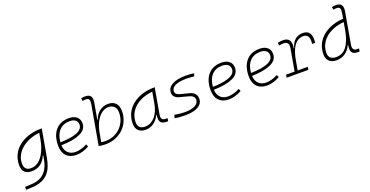

<svg xmlns="http://www.w3.org/2000/svg" viewBox="-34 -1641 5340 2773"><g transform="rotate(-20 2636.5 -254.5)"><path d="M20 234.4 18.1 189.5 117.7 185.1Q191.9 181.6 243.7 158Q295.4 134.3 328.9 96.4Q362.3 58.6 381.3 12.2Q400.4 -34.2 409.2 -82.5L420.4 -147H412.1Q382.3 -71.3 325.4 -30.5Q268.6 10.3 185.5 10.3Q44.4 10.3 44.4 -135.3Q44.4 -223.1 80.6 -294.7Q116.7 -366.2 181.9 -417Q247.1 -467.8 334.5 -495.1Q421.9 -522.5 524.4 -522.5H533.7L458.5 -98.1Q446.3 -29.3 423.6 28.8Q400.9 86.9 361.1 130.9Q321.3 174.8 259.5 200.7Q197.8 226.6 107.9 230.5ZM478 -474.6Q395.5 -466.3 325 -438Q254.4 -409.7 202.1 -365.5Q149.9 -321.3 120.6 -264.6Q91.3 -208 91.3 -142.6Q91.3 -34.7 192.9 -34.7Q259.3 -34.7 312 -76.7Q364.7 -118.7 401.9 -192.1Q439 -265.6 457.5 -359.9L461.4 -379.4Z M880.9 -35.2Q921.4 -35.2 967.5 -48.3Q1013.7 -61.5 1056.6 -85.4L1073.7 -47.9Q1027.8 -21 976.1 -5.6Q924.3 9.8 876.5 9.8Q779.3 9.8 724.6 -46.9Q669.9 -103.5 669.9 -204.6Q669.9 -356.4 743.9 -441.9Q817.9 -527.3 949.7 -527.3Q1026.4 -527.3 1069.3 -491.2Q1112.3 -455.1 1112.3 -390.6Q1112.3 -294.9 1008.1 -247.3Q903.8 -199.7 716.8 -195.8Q720.2 -120.1 763.2 -77.6Q806.2 -35.2 880.9 -35.2ZM718.3 -240.2Q886.2 -244.1 975.8 -280.5Q1065.4 -316.9 1065.4 -389.2Q1065.4 -432.6 1034.2 -457.5Q1002.9 -482.4 945.8 -482.4Q845.7 -482.4 786.1 -418.5Q726.6 -354.5 718.3 -240.2Z M1324.2 9.8Q1297.9 9.8 1271.5 7.1Q1245.1 4.4 1218.8 -0.5L1325.2 -604Q1333.5 -651.9 1323 -674.8Q1312.5 -697.8 1276.4 -697.8Q1263.2 -697.8 1249.8 -696.5Q1236.3 -695.3 1223.1 -692.4L1217.8 -734.9Q1232.4 -739.3 1247.3 -741Q1262.2 -742.7 1277.3 -742.7Q1340.8 -742.7 1363.3 -709.5Q1385.7 -676.3 1373.5 -608.9L1330.6 -365.7H1337.9Q1365.7 -442.9 1422.6 -485.1Q1479.5 -527.3 1555.2 -527.3Q1627.9 -527.3 1668.2 -484.1Q1708.5 -440.9 1708.5 -361.3Q1708.5 -282.2 1679.7 -214.6Q1650.9 -147 1598.6 -96.7Q1546.4 -46.4 1476.3 -18.3Q1406.2 9.8 1324.2 9.8ZM1298.3 -183.6 1272.9 -41.5Q1298.3 -35.2 1335 -35.2Q1404.8 -35.2 1464.4 -59.3Q1523.9 -83.5 1568.1 -127.2Q1612.3 -170.9 1637 -229.2Q1661.6 -287.6 1661.6 -356.4Q1661.6 -416.5 1629.9 -449.5Q1598.1 -482.4 1540.5 -482.4Q1493.2 -482.4 1445.3 -451.2Q1397.5 -419.9 1358.4 -354Q1319.3 -288.1 1298.3 -183.6Z M1939.5 10.3Q1868.7 10.3 1829.8 -27.8Q1791 -65.9 1791 -135.3Q1791 -223.1 1826.2 -294.7Q1861.3 -366.2 1924.8 -417Q1988.3 -467.8 2074.2 -495.1Q2160.2 -522.5 2261.2 -522.5H2270L2200.2 -126Q2192.9 -85.4 2208.3 -62.7Q2223.6 -40 2258.3 -40H2292.5L2284.7 4.9H2261.7Q2193.8 4.9 2170.7 -29.5Q2147.5 -64 2160.6 -138.7H2153.3Q2120.1 -66.9 2064.7 -28.3Q2009.3 10.3 1939.5 10.3ZM1946.8 -34.7Q2032.7 -34.7 2097.7 -105.5Q2162.6 -176.3 2185.1 -306.2L2214.8 -474.6Q2099.6 -463.4 2015.1 -418Q1930.7 -372.6 1884.3 -300.5Q1837.9 -228.5 1837.9 -137.7Q1837.9 -88.9 1866.7 -61.8Q1895.5 -34.7 1946.8 -34.7Z M2549.3 9.8Q2443.8 9.8 2386.7 -4.9L2400.9 -51.3Q2493.2 -35.2 2557.1 -35.2Q2659.7 -35.2 2715.8 -65.2Q2772 -95.2 2772 -149.4Q2772 -178.2 2751.5 -199Q2731 -219.7 2693.8 -229.5L2549.8 -267.6Q2508.3 -278.8 2485.1 -304.7Q2461.9 -330.6 2461.9 -366.7Q2461.9 -443.4 2537.4 -485.4Q2612.8 -527.3 2750.5 -527.3Q2777.8 -527.3 2810.1 -524.9Q2842.3 -522.5 2873.5 -517.6L2860.8 -475.6Q2782.7 -482.4 2739.7 -482.4Q2629.4 -482.4 2569.1 -453.4Q2508.8 -424.3 2508.8 -371.1Q2508.8 -347.2 2526.1 -330.3Q2543.5 -313.5 2574.7 -305.2L2715.8 -269Q2765.1 -256.8 2792 -225.6Q2818.8 -194.3 2818.8 -149.4Q2818.8 -73.7 2748.3 -32Q2677.7 9.8 2549.3 9.8Z M3224.6 -35.2Q3265.1 -35.2 3311.3 -48.3Q3357.4 -61.5 3400.4 -85.4L3417.5 -47.9Q3371.6 -21 3319.8 -5.6Q3268.1 9.8 3220.2 9.8Q3123 9.8 3068.4 -46.9Q3013.7 -103.5 3013.7 -204.6Q3013.7 -356.4 3087.6 -441.9Q3161.6 -527.3 3293.5 -527.3Q3370.1 -527.3 3413.1 -491.2Q3456.1 -455.1 3456.1 -390.6Q3456.1 -294.9 3351.8 -247.3Q3247.6 -199.7 3060.5 -195.8Q3064 -120.1 3106.9 -77.6Q3149.9 -35.2 3224.6 -35.2ZM3062 -240.2Q3230 -244.1 3319.6 -280.5Q3409.2 -316.9 3409.2 -389.2Q3409.2 -432.6 3377.9 -457.5Q3346.7 -482.4 3289.6 -482.4Q3189.5 -482.4 3129.9 -418.5Q3070.3 -354.5 3062 -240.2Z M3810.5 -35.2Q3851.1 -35.2 3897.2 -48.3Q3943.4 -61.5 3986.3 -85.4L4003.4 -47.9Q3957.5 -21 3905.8 -5.6Q3854 9.8 3806.2 9.8Q3709 9.8 3654.3 -46.9Q3599.6 -103.5 3599.6 -204.6Q3599.6 -356.4 3673.6 -441.9Q3747.6 -527.3 3879.4 -527.3Q3956.1 -527.3 3999 -491.2Q4042 -455.1 4042 -390.6Q4042 -294.9 3937.7 -247.3Q3833.5 -199.7 3646.5 -195.8Q3649.9 -120.1 3692.9 -77.6Q3735.8 -35.2 3810.5 -35.2ZM3647.9 -240.2Q3815.9 -244.1 3905.5 -280.5Q3995.1 -316.9 3995.1 -389.2Q3995.1 -432.6 3963.9 -457.5Q3932.6 -482.4 3875.5 -482.4Q3775.4 -482.4 3715.8 -418.5Q3656.2 -354.5 3647.9 -240.2Z M4106.9 0 4114.7 -43.9H4246.1L4304.7 -377.9Q4322.8 -482.4 4236.3 -482.4Q4200.2 -482.4 4166.5 -472.7L4159.2 -516.6Q4179.7 -522.9 4200.4 -525.1Q4221.2 -527.3 4242.2 -527.3Q4377.4 -527.3 4350.1 -365.7H4356.4Q4377 -442.9 4424.6 -485.1Q4472.2 -527.3 4544.9 -527.3Q4692.9 -527.3 4667 -333H4620.6Q4629.4 -408.7 4609.1 -445.6Q4588.9 -482.4 4535.2 -482.4Q4489.3 -482.4 4448.7 -457Q4408.2 -431.6 4376.2 -373Q4344.2 -314.5 4323.2 -215.3L4293 -43.9H4448.7L4440.9 0Z M4875 10.3Q4801.8 10.3 4761.7 -27.8Q4721.7 -65.9 4721.7 -135.3Q4721.7 -219.2 4754.6 -287.8Q4787.6 -356.4 4847.7 -407Q4907.7 -457.5 4988.5 -486.8Q5069.3 -516.1 5165 -521.5L5179.2 -604Q5187.5 -651.9 5177 -674.8Q5166.5 -697.8 5130.4 -697.8Q5117.2 -697.8 5103.8 -696.5Q5090.3 -695.3 5077.1 -692.4L5071.8 -734.9Q5086.4 -739.3 5101.3 -741Q5116.2 -742.7 5131.3 -742.7Q5194.8 -742.7 5217 -709.5Q5239.3 -676.3 5227.5 -608.9L5143.6 -131.3Q5127.4 -40 5204.6 -40H5234.9L5227.1 4.9H5202.1Q5152.8 4.9 5128.9 -13.2Q5105 -31.2 5100.3 -63.5Q5095.7 -95.7 5103.5 -138.7H5096.2Q5063.5 -66.9 5006.1 -28.3Q4948.7 10.3 4875 10.3ZM5132.8 -335.9V-336.4L5156.7 -474.6Q5039.1 -463.4 4951.9 -418Q4864.7 -372.6 4816.7 -300.5Q4768.6 -228.5 4768.6 -137.7Q4768.6 -88.9 4798.6 -61.8Q4828.6 -34.7 4882.3 -34.7Q4981.4 -34.7 5042 -110.6Q5102.5 -186.5 5132.8 -335.9Z"/></g></svg>

Font: Cascadia Code ExtraLight
Style: Italic
Weight: 200
Italic angle: -10°
Monospace: yes
Designer: Aaron Bell
Foundry: Saja Typeworks
Version: Version 2404.023; ttfautohint (v1.8.4)